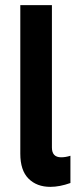

<svg xmlns="http://www.w3.org/2000/svg" viewBox="-20 -717 318 747"><path d="M59 -119V-697H182V-143Q182 -105 218 -105Q235 -105 254 -111V-5Q212 10 176 10Q123 10 91 -22Q59 -54 59 -119Z"/></svg>

Font: Hanken Grotesk
Style: Bold
Weight: 700
Designer: Alfredo Marco Pradil
Foundry: Hanken Design Co.
Version: Version 3.014